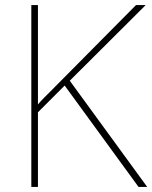

<svg xmlns="http://www.w3.org/2000/svg" viewBox="-20 -734 598 754"><path d="M558 0H524L234 -398L129 -293V0H103V-714H129V-324Q140 -337 153 -350Q166 -363 179 -376L514 -714H552L254 -417Z"/></svg>

Font: Noto Sans Gujarati Thin
Style: Regular
Weight: 100
Designer: Jelle Bosma - Monotype Design Team, Universal Thirst
Foundry: Monotype Imaging Inc.
Version: Version 2.106; ttfautohint (v1.8.4.7-5d5b)